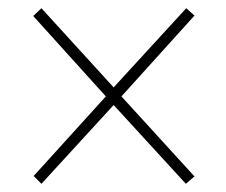

<svg xmlns="http://www.w3.org/2000/svg" viewBox="-20 -594 550 468"><path d="M81 -146 257 -338 433 -146 454 -164 276 -359 454 -556 434 -574 257 -381 81 -574 61 -555 238 -359 62 -165Z"/></svg>

Font: Noto Serif SemiCondensed Thin
Style: Regular
Weight: 100
Width: 4
Designer: Monotype Design Team
Foundry: Monotype Imaging Inc.
Version: Version 2.015